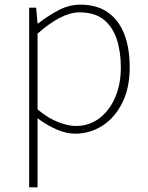

<svg xmlns="http://www.w3.org/2000/svg" viewBox="-20 -560 635 823"><path d="M105 243V-527H135L141 -459H143Q182 -490 228.5 -515Q275 -540 324 -540Q396 -540 443 -506.5Q490 -473 513 -413Q536 -353 536 -271Q536 -182 503.5 -118Q471 -54 418 -20.5Q365 13 302 13Q265 13 224 -4.5Q183 -22 141 -53V46V243ZM305 -20Q361 -20 404.5 -52Q448 -84 473 -141Q498 -198 498 -271Q498 -338 480.5 -391.5Q463 -445 424.5 -476Q386 -507 321 -507Q281 -507 236 -483.5Q191 -460 141 -416V-91Q188 -52 231 -36Q274 -20 305 -20Z"/></svg>

Font: Shanggu Sans SC VF
Style: Regular
Weight: 250
Designer: GuiWonder
Version: Version 1.021